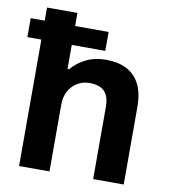

<svg xmlns="http://www.w3.org/2000/svg" viewBox="-81 -793 765 863"><g transform="rotate(10 301.0 -361.5)"><path d="M63.9 0V-723.4H202.7V-467.5H209.7Q235.7 -498.7 275.4 -518.6Q315 -538.4 367.7 -538.4Q420.5 -538.4 459.4 -519.2Q498.4 -500 519.9 -459.2Q541.5 -418.3 541.5 -352.2V0H402V-329.7Q402 -363.5 391.3 -384Q380.7 -404.5 360.6 -413.6Q340.5 -422.7 312.3 -422.7Q281 -422.7 256.2 -407.7Q231.5 -392.7 217.1 -366.8Q202.7 -340.8 202.7 -306.9V0ZM0 -577.2V-663.6H355.7V-577.2Z"/></g></svg>

Font: Archivo Variable SemiBold
Style: Regular
Weight: 600
Designer: Hector Gatti
Foundry: Omnibus-Type
Version: Version 2.001